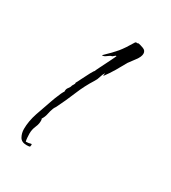

<svg xmlns="http://www.w3.org/2000/svg" viewBox="-96 -609 387 434"><g transform="rotate(30 97.5 -392.0)"><path d="M37 -229Q24 -229 19 -238Q14 -247 14 -258Q14 -278 21.5 -300.5Q29 -323 36 -342Q37 -345 40 -353Q43 -361 46.5 -368.5Q50 -376 51 -376V-378Q51 -384 54.5 -388Q58 -392 59 -397L63 -404V-407Q65 -410 70 -420.5Q75 -431 80.5 -441Q86 -451 87 -451Q87 -452 93 -464Q99 -476 105.5 -489Q112 -502 113 -505H111L105 -500Q100 -499 94.5 -494.5Q89 -490 84 -490V-491Q102 -508 111.5 -519.5Q121 -531 134 -553L136 -554H141V-555Q147 -554 155 -551Q163 -548 163 -540Q163 -532 155 -521.5Q147 -511 142 -504Q135 -491 127 -477.5Q119 -464 110 -452H109L110 -459Q106 -453 104 -445.5Q102 -438 98 -432Q84 -410 74 -385.5Q64 -361 52 -337Q51 -336 50 -334Q49 -332 48 -330Q45 -322 43.5 -314Q42 -306 37 -298L38 -296Q39 -286 34.5 -276Q30 -266 30 -255Q30 -251 30.5 -244.5Q31 -238 32 -235Q36 -235 39 -235.5Q42 -236 45 -237L47 -236L46 -230Q43 -229 37 -229Z"/></g></svg>

Font: Qwitcher Grypen
Style: Regular
Weight: 400
Designer: Robert E. Leuschke
Foundry: Robert E. Leuschke
Version: Version 1.100; ttfautohint (v1.8.3)